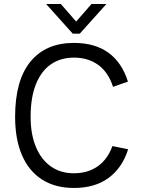

<svg xmlns="http://www.w3.org/2000/svg" viewBox="-20 -923 698 953"><path d="M341 -756 209 -903H282L358 -816L434 -903H508L376 -756ZM538 -198 616 -182Q587 -90 519 -40Q451 10 347 10Q254 10 188.5 -32Q123 -74 89 -153Q55 -232 55 -343Q55 -524 131 -617Q207 -710 347 -710Q451 -710 518 -661.5Q585 -613 615 -518L541 -492Q518 -564 468 -600.5Q418 -637 347 -637Q281 -637 233 -604Q185 -571 158.5 -505.5Q132 -440 132 -343Q132 -256 158.5 -193Q185 -130 233 -96.5Q281 -63 347 -63Q416 -63 465 -97.5Q514 -132 538 -198Z"/></svg>

Font: Haskoy
Style: Regular
Weight: 400
Designer: Ertekin Erdin
Foundry: Ertekin Erdin
Version: Version 1.500